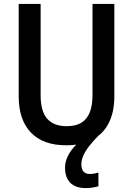

<svg xmlns="http://www.w3.org/2000/svg" viewBox="-20 -734 681 983"><path d="M396.5 108.4Q396.5 133.3 408.2 145Q419.9 156.7 439 156.7Q452.1 156.7 464.4 154.3Q476.6 151.9 483.9 149.4V219.7Q470.2 223.6 454.1 226.3Q438 229 419.4 229Q366.7 229 339.8 201.7Q313 174.3 313 124.5Q313 96.2 325.4 69.3Q337.9 42.5 358.4 19.3Q378.9 -3.9 403.3 -21.5L491.7 -47.4Q457 -12.7 436 14.6Q415 42 405.8 64.5Q396.5 86.9 396.5 108.4ZM565.4 -713.9V-240.7Q565.4 -162.1 537.8 -106.2Q510.3 -50.3 455.6 -20.3Q400.9 9.8 318.8 9.8Q200.7 9.8 138.2 -55.4Q75.7 -120.6 75.7 -240.7V-713.9H188V-247.1Q188 -163.6 221.9 -125.7Q255.9 -87.9 321.3 -87.9Q366.7 -87.9 395.8 -105.2Q424.8 -122.6 439.2 -158Q453.6 -193.4 453.6 -247.6V-713.9Z"/></svg>

Font: Open Sans SemiCondensed SemiBold
Style: Regular
Weight: 600
Width: 4
Designer: Monotype Design Team
Foundry: Monotype Imaging Inc.
Version: Version 3.000